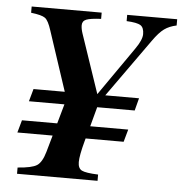

<svg xmlns="http://www.w3.org/2000/svg" viewBox="-50 -717 727 765"><g transform="rotate(5 314.0 -334.5)"><path d="M628 -669V-644Q599 -638 579 -623.5Q559 -609 535 -575L369 -342H504L491 -292H341L320 -214H472L458 -164H306L303 -153Q287 -94 287 -68Q287 -43 302.5 -35Q318 -27 368 -25V0H46V-25Q103 -29 123 -42Q143 -55 155 -97L174 -164H33L47 -214H188L210 -292H68L82 -342H207L128 -581Q116 -619 102.5 -629Q89 -639 46 -644V-669H326V-644Q283 -642 267 -635.5Q251 -629 251 -612Q251 -598 257 -580L337 -344L472 -538Q498 -575 498 -598Q498 -624 484 -633Q470 -642 428 -644V-669Z"/></g></svg>

Font: STIX
Style: Bold Italic
Weight: 700
Italic angle: -16.33°
Designer: MicroPress Inc., with final additions and corrections provided by Coen Hoffman, Elsevier (retired)
Version: Version 1.1.1